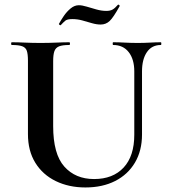

<svg xmlns="http://www.w3.org/2000/svg" viewBox="-20 -811 743 845"><path d="M571 -497Q571 -550 546.5 -581.5Q522 -613 478 -613Q476 -613 476 -619Q476 -625 478 -625Q503 -625 529.5 -623.5Q556 -622 587 -622Q614 -622 640 -623.5Q666 -625 688 -625Q690 -625 690 -619Q690 -613 688 -613Q648 -613 626.5 -581.5Q605 -550 605 -497V-219Q605 -148 574 -95.5Q543 -43 487 -14.5Q431 14 356 14Q283 14 225.5 -14Q168 -42 135.5 -94.5Q103 -147 103 -221V-544Q103 -573 98 -587.5Q93 -602 77.5 -607.5Q62 -613 32 -613Q29 -613 29 -619Q29 -625 32 -625Q58 -625 90 -623.5Q122 -622 158 -622Q196 -622 228 -623.5Q260 -625 285 -625Q288 -625 288 -619Q288 -613 285 -613Q255 -613 240 -607Q225 -601 219.5 -586Q214 -571 214 -542V-256Q214 -133 263 -78Q312 -23 394 -23Q477 -23 524 -73.5Q571 -124 571 -218ZM448 -763Q465 -763 475.5 -769Q486 -775 499 -790Q501 -792 504.5 -789Q508 -786 506 -783Q479 -734 462.5 -718.5Q446 -703 423 -703Q405 -703 384.5 -709Q364 -715 342.5 -721Q321 -727 298 -727Q276 -727 267.5 -720Q259 -713 247 -700Q245 -699 241.5 -702Q238 -705 240 -707Q248 -722 261 -741Q274 -760 291 -774Q308 -788 327 -788Q341 -788 361 -782Q381 -776 404 -769.5Q427 -763 448 -763Z"/></svg>

Font: Cormorant Garamond Light
Style: Regular
Weight: 300
Designer: Christian Thalmann (Catharsis Fonts)
Foundry: Catharsis Fonts
Version: Version 4.001